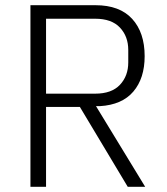

<svg xmlns="http://www.w3.org/2000/svg" viewBox="-20 -718 640 738"><path d="M157 0H97V-698H347Q440 -698 488 -645.5Q536 -593 536 -502Q536 -417 492.5 -366Q449 -315 364 -310H349L538 0H471L287 -307H157ZM346 -358Q409 -358 441 -392Q473 -426 473 -478V-526Q473 -578 441 -612Q409 -646 346 -646H157V-358Z"/></svg>

Font: IBM Plex Mono Light
Style: Regular
Weight: 300
Monospace: yes
Designer: Mike Abbink, Paul van der Laan, Pieter van Rosmalen
Foundry: Bold Monday
Version: Version 2.3